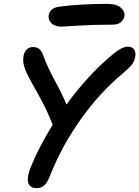

<svg xmlns="http://www.w3.org/2000/svg" viewBox="-20 -953 717 988"><path d="M295.9 -815.9Q261.2 -815.9 243.7 -834.5Q226.1 -853 231 -877Q239.3 -913.1 287.1 -918.9Q400.4 -933.1 529.8 -933.1Q581.1 -933.1 602.8 -912.4Q624.5 -891.6 620.1 -869.1Q616.2 -849.6 600.6 -837.9Q585 -826.2 562 -826.2Q462.9 -826.2 380.9 -821Q298.8 -815.9 295.9 -815.9ZM168 15.1Q133.3 15.1 125.2 -13.2Q117.2 -41.5 139.2 -95.2Q177.7 -191.9 251 -311V-312Q224.6 -377 200 -424.1Q175.3 -471.2 152.8 -510Q130.4 -548.8 113.8 -585Q103 -610.8 100.3 -628.2Q97.7 -645.5 101.1 -665Q105.5 -687 118.2 -699Q130.9 -710.9 148.9 -710.9Q168 -710.9 180.2 -702.4Q192.4 -693.8 201.2 -671.9Q223.6 -608.4 262.9 -536.9Q302.2 -465.3 321.8 -415Q439.5 -576.2 569.8 -681.2Q610.4 -712.9 638.2 -712.9Q659.2 -712.9 669.7 -698.7Q680.2 -684.6 675.8 -660.2Q671.4 -638.2 659.7 -622.1Q647.9 -606 615.2 -578.1Q493.2 -477.1 395 -338.4Q296.9 -199.7 237.8 -49.8Q223.1 -12.7 207.5 1.2Q191.9 15.1 168 15.1Z"/></svg>

Font: Shantell Sans Normal
Style: Italic
Weight: 500
Italic angle: -11.31°
Designer: Stephen Nixon, Anya Danilova, Shantell Martin
Foundry: Arrow Type
Version: Version 1.006;[559af2be0]